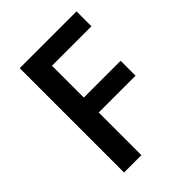

<svg xmlns="http://www.w3.org/2000/svg" viewBox="-205 -822 929 929"><g transform="rotate(-45 260.0 -357.0)"><path d="M212.9 0H94.2V-713.9H482.9V-611.8H212.9V-394H464.8V-292H212.9Z"/></g></svg>

Font: Droid Sans TV
Style: Bold
Weight: 600
Version: Version 1.00